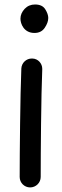

<svg xmlns="http://www.w3.org/2000/svg" viewBox="-20 -777 272 843"><path d="M69.8 -694.8C69.8 -673.3 84.5 -632.3 131.3 -632.3C150.9 -632.3 166 -639.6 176.3 -654.8C186.5 -669.9 191.9 -684.1 191.9 -698.2C191.9 -709.5 187.5 -722.2 178.7 -736.3C169.9 -750.5 154.8 -757.3 133.8 -757.3C115.7 -757.3 100.6 -751 88.4 -738.3C76.2 -725.1 69.8 -710.9 69.8 -694.8ZM122.1 -520H119.1C96.2 -520 75.2 -502 73.7 -476.6C68.8 -360.8 66.4 -101.6 66.4 0C66.4 25.4 86.9 45.9 112.3 45.9C137.7 45.9 158.7 25.4 158.7 0C158.7 -100.6 160.6 -360.8 165.5 -472.2V-475.1C165.5 -498 147.5 -519.5 122.1 -520Z"/></svg>

Font: Mikhak Medium
Style: Regular
Weight: 500
Designer: Amin Abedi
Version: Version 3.2